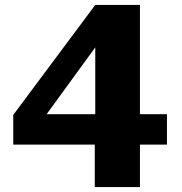

<svg xmlns="http://www.w3.org/2000/svg" viewBox="-20 -762 740 782"><path d="M368 -742 34 -294V-173H366V0H550V-173H660V-297H550V-742ZM170 -297 368 -569V-297Z"/></svg>

Font: 18Franklin
Style: Bold
Weight: 700
Designer: Pablo Impallari, Rodrigo Fuenzalida (Modified by Dan O. Williams)
Version: Version 0.025;PS 000.025;hotconv 1.0.88;makeotf.lib2.5.64775